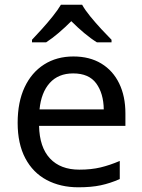

<svg xmlns="http://www.w3.org/2000/svg" viewBox="-20 -786 604 816"><path d="M292 -546Q361 -546 410.5 -516Q460 -486 486.5 -431.5Q513 -377 513 -304V-251H146Q148 -160 192.5 -112.5Q237 -65 317 -65Q368 -65 407.5 -74.5Q447 -84 489 -102V-25Q448 -7 408 1.5Q368 10 313 10Q237 10 178.5 -21Q120 -52 87.5 -113.5Q55 -175 55 -264Q55 -352 84.5 -415Q114 -478 167.5 -512Q221 -546 292 -546ZM291 -474Q228 -474 191.5 -433.5Q155 -393 148 -321H421Q420 -389 389 -431.5Q358 -474 291 -474ZM329 -766Q341 -744 363.5 -716.5Q386 -689 410.5 -662.5Q435 -636 454 -617V-606H392Q366 -622 338 -645.5Q310 -669 283 -696Q256 -669 229 -646Q202 -623 176 -606H116V-617Q135 -637 158.5 -663Q182 -689 204 -716.5Q226 -744 239 -766Z"/></svg>

Font: Noto Sans Ethiopic
Style: Regular
Weight: 400
Designer: Monotype Design Team
Foundry: Monotype Imaging Inc.
Version: Version 2.102; ttfautohint (v1.8.4.7-5d5b)